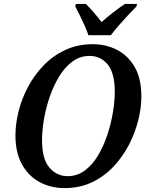

<svg xmlns="http://www.w3.org/2000/svg" viewBox="-20 -951 762 982"><path d="M310 11Q239 11 182 -20Q125 -51 92 -111Q59 -171 59 -259Q59 -317 75 -381.5Q91 -446 123.5 -507Q156 -568 203.5 -617Q251 -666 314 -695.5Q377 -725 455 -725Q521 -725 577.5 -696.5Q634 -668 668.5 -609Q703 -550 703 -457Q703 -401 687.5 -337.5Q672 -274 640.5 -212.5Q609 -151 562 -100.5Q515 -50 452 -19.5Q389 11 310 11ZM325 -50Q375 -50 414 -79Q453 -108 481.5 -156Q510 -204 529 -261.5Q548 -319 557.5 -376.5Q567 -434 567 -481Q567 -577 531 -621Q495 -665 438 -665Q389 -665 350 -636Q311 -607 282 -559Q253 -511 233.5 -453.5Q214 -396 204.5 -338.5Q195 -281 195 -234Q195 -137 233 -93.5Q271 -50 325 -50ZM432 -771Q425 -793 413 -820Q401 -847 388 -873Q375 -899 365 -918L368 -931H419Q436 -914 459.5 -887.5Q483 -861 499 -838Q525 -861 559 -887.5Q593 -914 619 -931H681L678 -918Q659 -899 635.5 -874Q612 -849 588.5 -822Q565 -795 547 -771Z"/></svg>

Font: Noto Serif SemiCondensed SemiBold
Style: Italic
Weight: 600
Width: 4
Italic angle: -12°
Designer: Monotype Design Team
Foundry: Monotype Imaging Inc.
Version: Version 2.014; ttfautohint (v1.8.4.7-5d5b)